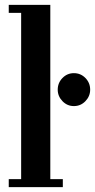

<svg xmlns="http://www.w3.org/2000/svg" viewBox="-20 -770 391 790"><path d="M16 0V-33H67V-717H16V-750H187V-33H238.5V0ZM284 -333.5Q256.5 -333.5 237 -353.8Q217.5 -374 217.5 -401Q217.5 -429 237 -449Q256.5 -469 284 -469Q312 -469 331.5 -449Q351 -429 351 -401Q351 -374 331.5 -353.8Q312 -333.5 284 -333.5Z"/></svg>

Font: Imbue 24pt
Style: Bold
Weight: 700
Designer: Tyler Finck
Foundry: Etcetera Type Company
Version: Version 1.102